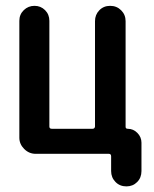

<svg xmlns="http://www.w3.org/2000/svg" viewBox="-20 -540 540 674"><path d="M105.5 0Q82 0 64.9 -17.1Q47.9 -34.2 47.9 -56.6V-466.8Q47.9 -489.3 63.5 -504.4Q79.1 -519.5 101.1 -519.5Q123 -519.5 138.2 -504.4Q153.3 -489.3 153.3 -466.8V-95.7Q153.3 -87.9 162.1 -87.9H304.7Q312.5 -87.9 313.5 -95.7V-465.8Q313.5 -488.3 328.6 -503.9Q343.8 -519.5 366.7 -519.5Q389.6 -519.5 405.3 -503.9Q420.9 -488.3 420.9 -465.8V-94.7Q420.9 -87.9 428.7 -87.9Q448.2 -87.9 462.4 -73.2Q476.6 -58.6 476.6 -39.1V60.5Q476.6 84 461.4 99.1Q446.3 114.3 423.8 114.3Q400.4 114.3 385.3 98.6Q370.1 83 370.1 60.5V8.8Q370.1 0 362.3 0Z"/></svg>

Font: Rounded Mgen+ 1m medium
Style: Regular
Weight: 500
Designer: [Source Han Sans]
Ryoko NISHIZUKA  (kana & ideographs); Paul D. Hunt (Latin, Greek & Cyrillic); Wenlong ZHANG  (bopomofo
Version: Version 1.059.20150602